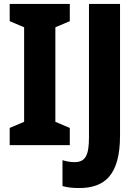

<svg xmlns="http://www.w3.org/2000/svg" viewBox="-20 -734 694 971"><path d="M333 0V-87L260 -118V-596L333 -627V-714H29V-627L102 -596V-118L29 -87V0ZM380 217C509 217 587 152 587 -48V-714H430V-40C430 54 411 86 356 86C333 86 313 81 296 76V207C320 214 348 217 380 217Z"/></svg>

Font: Noto Sans Lao Looped Condensed ExtraBold
Style: Regular
Weight: 800
Width: 3
Designer: Mark Frömberg, Ben Mitchell
Foundry: The Fontpad Ltd
Version: Version 1.002